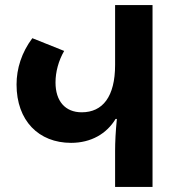

<svg xmlns="http://www.w3.org/2000/svg" viewBox="-20 -734 696 754"><path d="M432 0H579V-714H432V-479C432 -354 383 -293 301 -293C236 -293 198 -337 198 -410C198 -452 210 -496 232 -534L107 -584C65 -528 45 -465 45 -402C45 -260 132 -173 259 -173C338 -173 399 -209 434 -267H439C434 -218 432 -175 432 -141Z"/></svg>

Font: Noto Sans Georgian SemiCondensed Bold
Style: Regular
Weight: 700
Width: 4
Designer: Monotype Design Team, Akaki Razmadze
Foundry: Google LLC
Version: Version 2.005